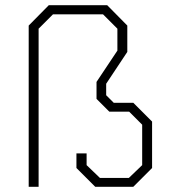

<svg xmlns="http://www.w3.org/2000/svg" viewBox="-20 -716 648 736"><path d="M90 -618 167 -696H391L468 -618V-517L387 -395V-351L416 -322H491L563 -250V-72L491 0H345L273 -72V-128H312V-83L363 -34H474L525 -83V-238L475 -288H399L350 -337V-402L430 -522V-606L375 -661H183L128 -606V0H90Z"/></svg>

Font: Chakra Petch ExtraLight
Style: Regular
Weight: 275
Designer: Katatrad Aksorn Co.,Ltd.
Foundry: Cadson Demak Co.,Ltd.
Version: Version 1.000; ttfautohint (v1.6)